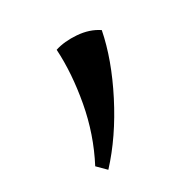

<svg xmlns="http://www.w3.org/2000/svg" viewBox="-74 -808 310 310"><g transform="rotate(-45 81.5 -653.0)"><path d="M89 -751Q107 -752 128.5 -744.5Q150 -737 163 -722Q141 -677 99 -630.5Q57 -584 11 -555L0 -574Q35 -612 57.5 -659.5Q80 -707 89 -751Z"/></g></svg>

Font: Bona Nova
Style: Regular
Weight: 400
Designer: Mateusz Machalski
Foundry: Capitalics
Version: Version 4.001; ttfautohint (v1.8.3)